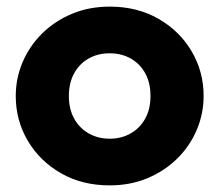

<svg xmlns="http://www.w3.org/2000/svg" viewBox="-20 -545 663 580"><path d="M311.4 15Q228 15 164 -21.8Q100 -58.6 63.8 -120Q27.6 -181.4 27.6 -255Q27.6 -308.5 48.3 -357.2Q69 -405.9 107 -443.6Q145 -481.2 197 -503.1Q249 -525 311.4 -525Q394.8 -525 458.8 -488.2Q522.8 -451.4 558.9 -390Q595.1 -328.6 595.1 -255Q595.1 -201.5 574.4 -152.8Q553.8 -104.1 515.8 -66.4Q477.8 -28.8 425.9 -6.9Q374.1 15 311.4 15ZM311.4 -126Q346.5 -126 374.4 -141.8Q402.4 -157.5 418.5 -186.4Q434.6 -215.2 434.6 -255Q434.6 -294.8 418.7 -323.7Q402.8 -352.6 374.8 -368.3Q346.9 -384 311.4 -384Q275.9 -384 247.9 -368.3Q220 -352.6 204.1 -323.7Q188.1 -294.8 188.1 -255Q188.1 -215.2 204.2 -186.4Q220.4 -157.5 248.3 -141.8Q276.2 -126 311.4 -126Z"/></svg>

Font: Geologica-Sharp
Style: Regular
Weight: 100
Designer: Sindre Bremnes, Frode Helland
Foundry: Monokrom Skriftforlag AS
Version: Version 1.010;gftools[0.9.28]